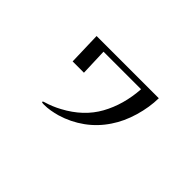

<svg xmlns="http://www.w3.org/2000/svg" viewBox="-58 -788 1117 1117"><g transform="rotate(45 500.0 -229.5)"><path d="M768 -479Q767 -404 743.5 -323.5Q720 -243 678 -181Q633 -113 568 -66Q503 -19 425 4Q400 11 374 15.5Q348 20 322 20Q321 20 312 19.5Q303 19 303 15Q303 13 305.5 11.5Q308 10 309 9Q311 8 313 8Q315 8 316 7Q340 0 364 -10Q388 -20 410 -32Q532 -97 590.5 -202.5Q649 -308 658 -443H349L355 -276H262L256 -479Z"/></g></svg>

Font: Kaisei Opti
Style: Bold
Weight: 700
Designer: Font-Kai, 金井和夫
Foundry: KAZUO KANAI
Version: Version 5.003